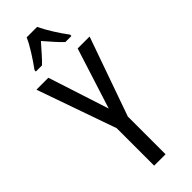

<svg xmlns="http://www.w3.org/2000/svg" viewBox="-304 -972 1001 1001"><g transform="rotate(-45 196.0 -471.5)"><path d="M197 -378 304 -714H392L238 -278V0H154V-276L0 -714H88ZM234 -943Q250 -909 276 -867.5Q302 -826 327 -793V-783H282Q261 -803 240 -827Q219 -851 196 -877Q173 -851 150.5 -825.5Q128 -800 110 -783H65V-793Q92 -830 117.5 -870.5Q143 -911 157 -943Z"/></g></svg>

Font: Noto Sans Myanmar ExtraCondensed
Style: Regular
Weight: 400
Width: 2
Designer: Monotype Design Team
Foundry: Monotype Imaging Inc.
Version: Version 2.107; ttfautohint (v1.8.4.7-5d5b)